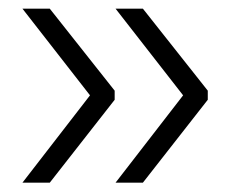

<svg xmlns="http://www.w3.org/2000/svg" viewBox="-20 -458 530 432"><path d="M182.5 -243.5 30.5 -438.5H92L238 -254V-233.5L92 -47H30.5ZM392 -243.5 240 -438.5H301.5L447.5 -254V-233.5L301.5 -47H240Z"/></svg>

Font: Anek Telugu Medium Light
Style: Regular
Weight: 300
Version: Version 1.003